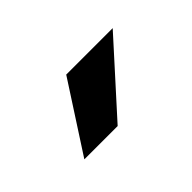

<svg xmlns="http://www.w3.org/2000/svg" viewBox="-33 -871 388 388"><g transform="rotate(-45 161.0 -676.5)"><path d="M54.2 -603 149.4 -750H282.2L149.4 -603Z"/></g></svg>

Font: Vazirmatn RD FD Medium
Style: Regular
Weight: 500
Designer: Saber Rastikerdar
Foundry: Saber Rastikerdar
Version: Version 33.003